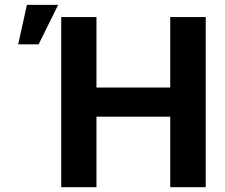

<svg xmlns="http://www.w3.org/2000/svg" viewBox="-20 -778 935 798"><path d="M234.4 -707H380.9V-414.1H687.5V-707H835V0H687.5V-293H380.9V0H234.4ZM91.8 -757.8H221.7L140.6 -593.8H55.7Z"/></svg>

Font: Pretendard
Style: Bold
Weight: 700
Designer: Base glyphs from Inter by Rasmus Andersson; Hangeul glyphs from Noto Sans CJK(Source Han Sans) by Jang Soo-young and Kan
Foundry: Kil Hyung-jin
Version: Version 1.309